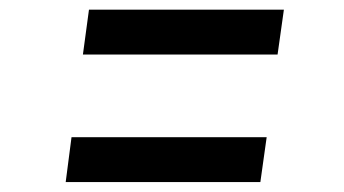

<svg xmlns="http://www.w3.org/2000/svg" viewBox="-20 -517 709 396"><path d="M163.5 -497H565.5L552.5 -404.5H151ZM127.5 -234H530L517 -141.5H115.5Z"/></svg>

Font: Merriweather 24pt Black
Style: Italic
Weight: 900
Italic angle: -7.8°
Designer: Eben Sorkin
Foundry: Eben Sorkin
Version: Version 2.101